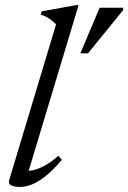

<svg xmlns="http://www.w3.org/2000/svg" viewBox="-20 -730 508 760"><path d="M202 -634Q193 -642.5 184.5 -649.2Q176 -656 165.8 -661.8Q155.5 -667.5 141 -672.5L145 -685L279.5 -709.5H291L89.5 -40.5L83.5 -54.5Q100 -52.5 121.2 -59Q142.5 -65.5 165.8 -79.5Q189 -93.5 211 -113.5L225 -97.5Q190 -56.5 160.5 -33Q131 -9.5 106.2 0.2Q81.5 10 59 10Q35.5 10 23.8 3.5Q12 -3 16.5 -17.5ZM298 -519 374.5 -699.5H467.5V-690L328.5 -519Z"/></svg>

Font: Newsreader 16pt
Style: Italic
Weight: 400
Italic angle: -17°
Designer: Hugues Gentile
Foundry: Production Type
Version: Version 1.003